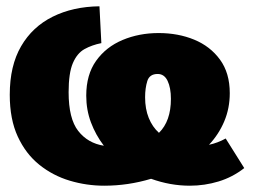

<svg xmlns="http://www.w3.org/2000/svg" viewBox="-20 -575 816 610"><path d="M311 15Q255 15 201.5 -1Q148 -17 105 -51.5Q62 -86 36.5 -141Q11 -196 11 -274Q11 -366 47 -428Q83 -490 147.5 -522Q212 -554 296 -555L302 -438Q272 -432 248.5 -419Q225 -406 211.5 -374.5Q198 -343 198 -282Q198 -198 228.5 -159Q259 -120 310 -112Q284 -146 269 -186Q254 -226 254 -271Q254 -338 285.5 -382Q317 -426 369.5 -448Q422 -470 484 -470Q546 -470 597 -449Q648 -428 679 -385.5Q710 -343 710 -279Q710 -231 692.5 -189.5Q675 -148 644 -115Q672 -121 697 -135L756 -41Q719 -12 674.5 1.5Q630 15 583 15Q521 15 460 -7Q387 15 311 15ZM441 -266Q441 -229 452.5 -200.5Q464 -172 485 -153Q523 -190 523 -261Q523 -296 512.5 -318Q502 -340 481 -340Q455 -340 448 -317.5Q441 -295 441 -266Z"/></svg>

Font: Bitter Black
Style: Regular
Weight: 900
Designer: Sol Matas, and Bitter project Authors
Foundry: Sol Matas
Version: Version 2.001